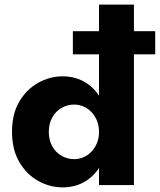

<svg xmlns="http://www.w3.org/2000/svg" viewBox="-20 -800 691 830"><path d="M295 -565H651V-665H295ZM408 -780V0H559V-780ZM32 -230Q32 -153 63.5 -99.5Q95 -46 145 -18Q195 10 251 10Q309 10 353.5 -19Q398 -48 424 -102Q450 -156 450 -230Q450 -305 424 -358.5Q398 -412 353.5 -441Q309 -470 251 -470Q195 -470 145 -442Q95 -414 63.5 -361Q32 -308 32 -230ZM191 -230Q191 -266 206 -292.5Q221 -319 246 -333.5Q271 -348 301 -348Q320 -348 339 -340.5Q358 -333 373.5 -317.5Q389 -302 398.5 -280Q408 -258 408 -230Q408 -202 398.5 -180Q389 -158 373.5 -142.5Q358 -127 339 -119.5Q320 -112 301 -112Q271 -112 246 -126.5Q221 -141 206 -167.5Q191 -194 191 -230Z"/></svg>

Font: Jost
Style: Bold
Weight: 700
Version: Version 3.710